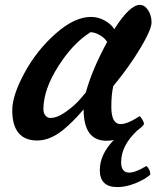

<svg xmlns="http://www.w3.org/2000/svg" viewBox="-20 -563 638 783"><path d="M321 -117Q320 -116 307 -101Q294 -86 276.5 -68.5Q259 -51 236 -32Q183 10 132 10Q81 10 55.5 -21Q30 -52 30 -113Q30 -174 80 -266Q130 -358 207 -426Q284 -494 351 -494Q381 -494 407.5 -479Q434 -464 446 -444Q509 -543 550 -543Q570 -543 584 -521.5Q598 -500 598 -471.5Q598 -443 553 -367.5Q508 -292 442 -212Q434 -179 434 -127Q434 -57 472 -57Q497 -57 536 -81L549 -89Q552 -89 559.5 -77Q567 -65 567 -58Q567 -51 541 -32Q474 30 474 98Q474 141 507 141Q532 141 577 114Q593 128 593 149Q571 169 532 184.5Q493 200 459 200Q387 200 387 131Q387 67 444 8Q429 11 414 11Q321 11 321 -117ZM417 -392Q407 -408 390 -418Q373 -428 362 -430L350 -432Q278 -388 217.5 -292.5Q157 -197 157 -118Q157 -101 165.5 -91.5Q174 -82 185 -82Q214 -82 250 -108Q286 -134 308 -160L330 -186Q355 -278 417 -392Z"/></svg>

Font: Clara
Style: Regular
Weight: 400
Designer: Proyecto DEMO
Foundry: Proyecto DEMO
Version: Version 1.002